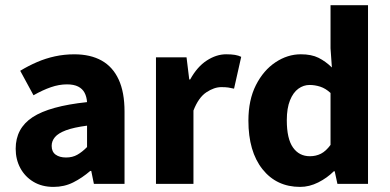

<svg xmlns="http://www.w3.org/2000/svg" viewBox="-20 -721 1528 753"><path d="M189.8 12Q144.5 12 111.2 -8Q78 -27.9 59.7 -61.8Q41.5 -95.7 41.5 -137.6Q41.5 -217.8 107.9 -261.4Q174.4 -305 321.4 -320.5Q319.9 -341.6 311.7 -357.2Q303.4 -372.9 286.5 -381.5Q269.5 -390.1 242.6 -390.1Q211.7 -390.1 179.7 -379Q147.7 -368 111.4 -347.4L59.3 -443.4Q90.8 -462.6 125 -477.4Q159.2 -492.2 195.8 -500.1Q232.4 -508 271.4 -508Q334.6 -508 378.5 -483.5Q422.3 -459 445.3 -409.3Q468.4 -359.6 468.4 -283.3V0H348.2L337.9 -50.6H333.9Q302.2 -23.2 267.1 -5.6Q232.1 12 189.8 12ZM239.2 -103.3Q264.2 -103.3 283.2 -114.1Q302.3 -124.9 321.4 -144.3V-228.2Q269 -221.3 238.7 -210Q208.4 -198.6 195.5 -183.2Q182.6 -167.8 182.6 -149Q182.6 -125.8 198.2 -114.5Q213.7 -103.3 239.2 -103.3Z M591.7 0V-496.1H711.6L722.2 -409.4H725.9Q753.2 -459.2 791 -483.7Q828.7 -508.1 866.8 -508.1Q887.9 -508.1 901.8 -505.7Q915.6 -503.3 926 -498.1L897.9 -373.3Q885.6 -376.3 875 -377.8Q864.4 -379.3 848 -379.3Q819.9 -379.3 789.3 -359Q758.6 -338.7 738.7 -287.5V0Z M1157.1 12Q1064.6 12 1009.4 -57.4Q954.2 -126.9 954.2 -247.9Q954.2 -329 983.7 -387.2Q1013.2 -445.3 1060.4 -476.7Q1107.7 -508.1 1159.9 -508.1Q1201.5 -508.1 1229.2 -494.3Q1256.9 -480.4 1281.6 -456.4L1276.3 -531.5V-700.6H1423.3V0H1303.3L1292.7 -49.2H1289.1Q1263.2 -23.3 1228.2 -5.6Q1193.1 12 1157.1 12ZM1195.4 -108.3Q1219.2 -108.3 1238.9 -118.3Q1258.5 -128.4 1276.3 -152.7V-356.4Q1256.9 -374.3 1235.9 -381.1Q1214.9 -387.8 1194.2 -387.8Q1170.4 -387.8 1150.1 -373.1Q1129.7 -358.3 1117.3 -327.5Q1104.8 -296.7 1104.8 -249.5Q1104.8 -176.9 1129 -142.6Q1153.1 -108.3 1195.4 -108.3Z"/></svg>

Font: Source Sans 3 Variable
Style: Regular
Weight: 200
Designer: Paul D. Hunt
Foundry: Adobe Systems Incorporated
Version: Version 3.026